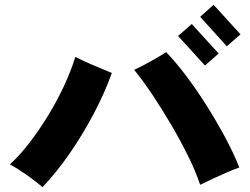

<svg xmlns="http://www.w3.org/2000/svg" viewBox="-20 -866 1040 800"><path d="M814 -96Q795 -153 763 -217.5Q731 -282 692.5 -347.5Q654 -413 614.5 -472Q575 -531 539 -575Q561 -585 586 -598.5Q611 -612 634.5 -625.5Q658 -639 672 -649Q711 -609 754.5 -551.5Q798 -494 840 -427.5Q882 -361 918 -294Q954 -227 977 -168Q956 -161 925 -147.5Q894 -134 864 -120Q834 -106 814 -96ZM157 -86Q130 -110 91.5 -137Q53 -164 21 -181Q63 -219 103.5 -272Q144 -325 181 -385.5Q218 -446 247 -508.5Q276 -571 294 -629Q326 -612 370.5 -593.5Q415 -575 446 -562Q416 -478 370.5 -392Q325 -306 270.5 -227Q216 -148 157 -86ZM834 -593 722 -716 779 -766 891 -643ZM925 -673 814 -796 870 -846 982 -723Z"/></svg>

Font: Zen Kaku Gothic Antique Black
Style: Regular
Weight: 900
Designer: Yoshimichi Ohira
Foundry: Positype
Version: Version 1.001